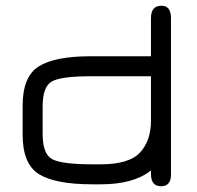

<svg xmlns="http://www.w3.org/2000/svg" viewBox="-20 -648 694 675"><path d="M129.9 -176.8Q129.9 -106.4 163.6 -88.4Q197.3 -70.3 305.7 -70.3H334Q433.6 -70.3 472.2 -111.8Q510.7 -153.3 510.7 -223.6V-379.9H297.9Q195.3 -379.9 162.6 -361.8Q129.9 -343.8 129.9 -273.4ZM59.6 -276.4Q59.6 -378.9 116.2 -414.6Q172.9 -450.2 297.9 -450.2H510.7V-584Q510.7 -627.9 547.9 -627.9Q581.1 -627.9 581.1 -584V-34.2Q581.1 6.8 545.9 6.8Q510.7 6.8 510.7 -37.1V-48.8Q450.2 0 334 0H305.7Q174.8 0 117.2 -35.6Q59.6 -71.3 59.6 -173.8Z"/></svg>

Font: Jura
Style: DemiBold
Weight: 600
Version: Version 2.5